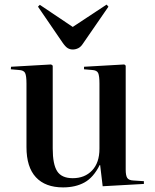

<svg xmlns="http://www.w3.org/2000/svg" viewBox="-20 -800 672 834"><path d="M254 14Q177 14 136 -30Q95 -74 95 -161V-437Q95 -471 89 -483Q83 -495 62 -496L27 -499L28 -510L202 -520L209 -515V-155Q209 -86 228.5 -56Q248 -26 296 -26Q348 -26 380 -59.5Q412 -93 412 -154V-437Q412 -470 406.5 -482.5Q401 -495 380 -496L345 -499V-510L520 -520L526 -515V-63Q526 -38 532.5 -27.5Q539 -17 559 -16L605 -13V-1L426 9L415 -83H413Q386 -29 347 -7.5Q308 14 254 14ZM296 -585Q284 -585 274 -591Q264 -597 251 -616L145 -771L153 -779L296 -683L443 -780L451 -771L340 -610Q331 -596 319.5 -590.5Q308 -585 296 -585Z"/></svg>

Font: Literata 72pt Medium
Style: Regular
Weight: 500
Designer: Latin by Veronika Burian and Jose Scaglione. Greek by Irene Vlachou. Cyrillic by Vera Evstafieva.
Foundry: TypeTogether
Version: Version 3.002